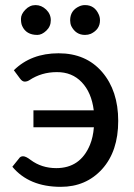

<svg xmlns="http://www.w3.org/2000/svg" viewBox="-20 -724 523 751"><path d="M34.2 -449.2Q101.6 -515.6 209 -515.6Q316.4 -515.6 379.4 -442.4Q442.4 -369.1 442.4 -251Q442.4 -132.3 379.4 -62.5Q316.4 6.8 217.8 6.8Q93.8 6.8 28.3 -71.8L54.2 -104Q59.6 -112.8 70.3 -112.8Q81.1 -112.8 99.6 -98.6Q142.6 -66.4 200.2 -66.4Q294.4 -66.4 332 -157.7Q344.2 -187.5 347.2 -226.1H110.8V-292.5H346.7Q337.9 -362.3 299.8 -402.3Q261.7 -442.4 202.1 -441.9Q142.6 -441.9 95.2 -410.6Q86.4 -404.8 76.7 -404.8Q66.9 -404.8 58.1 -417ZM371.1 -644.5Q371.1 -608.9 335.4 -591.8Q324.7 -587.4 312.5 -587.4Q276.4 -587.4 258.8 -622.1Q254.4 -632.3 254.4 -644.5Q254.4 -683.1 290 -699.2Q300.8 -704.1 312.5 -704.1Q350.1 -704.1 366.2 -667.5Q371.1 -656.7 371.1 -644.5ZM126 -587.4Q82.5 -587.4 66.9 -622.1Q62 -632.3 62 -650.4Q62 -668.5 79.1 -686Q96.2 -704.1 119.1 -704.1Q142.1 -704.1 160.6 -686.5Q178.7 -668.9 178.7 -645Q178.7 -620.6 161.1 -604Q143.6 -587.4 126 -587.4Z"/></svg>

Font: Lato-Medium
Style: Regular
Weight: 500
Designer: Lukasz Dziedzic
Foundry: tyPoland Lukasz Dziedzic
Version: Version 2.006; 2014-01-15